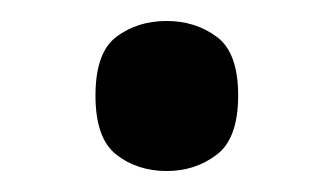

<svg xmlns="http://www.w3.org/2000/svg" viewBox="-20 -156 318 183"><path d="M139 7Q111 7 91 -8.5Q71 -24 71 -65Q71 -106 91 -121Q111 -136 139 -136Q166 -136 186.5 -121Q207 -106 207 -65Q207 -24 186.5 -8.5Q166 7 139 7Z"/></svg>

Font: Noto Serif Sinhala Medium
Style: Regular
Weight: 500
Designer: Jelle Bosma - Monotype Design Team
Foundry: Monotype Imaging Inc.
Version: Version 2.007; ttfautohint (v1.8.4.7-5d5b)